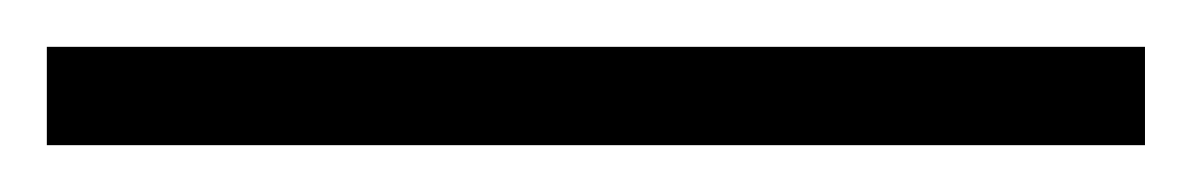

<svg xmlns="http://www.w3.org/2000/svg" viewBox="-25 63 509 82"><path d="M-5 125H464V83H-5Z"/></svg>

Font: Noto Serif Bengali Light
Style: Regular
Weight: 300
Designer: Juan Bruce, Universal Thirst, Indian Type Foundry and the Monotype Design Team.
Foundry: Monotype Imaging Inc.
Version: Version 2.003